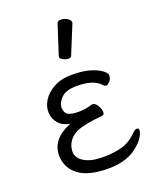

<svg xmlns="http://www.w3.org/2000/svg" viewBox="-144 -853 798 961"><g transform="rotate(-20 255.0 -373.0)"><path d="M275 -752Q278 -764 295.5 -764Q313 -764 329.5 -754.5Q346 -745 346 -732Q346 -729 345 -727L283 -576Q280 -567 266.5 -567Q253 -567 238.5 -575Q224 -583 224 -589.5Q224 -596 225 -597ZM298 -312H301Q314 -312 325.5 -294Q337 -276 338 -259Q339 -242 326 -241Q236 -232 199 -218.5Q162 -205 143 -178Q124 -151 125.5 -119Q127 -87 163 -66Q199 -45 259 -45Q319 -45 363 -57.5Q407 -70 443 -107Q456 -121 466.5 -121Q477 -121 477.5 -110.5Q478 -100 468 -80.5Q458 -61 433 -38Q373 18 267.5 18Q162 18 111 -20Q60 -58 56 -119Q51 -214 163 -258Q124 -265 103 -289Q82 -313 80 -346Q78 -379 98 -411Q118 -443 157.5 -464.5Q197 -486 254 -486Q311 -486 349.5 -474.5Q388 -463 408 -447.5Q428 -432 429 -422Q430 -401 417.5 -388.5Q405 -376 398.5 -376Q392 -376 387 -380L378 -389Q342 -425 258 -425Q200 -425 174 -399Q148 -373 149.5 -346Q151 -319 168.5 -309.5Q186 -300 223.5 -300Q261 -300 298 -312Z"/></g></svg>

Font: Fusion Kai T
Style: Regular
Weight: 400
Designer: Fontworks Inc.
Version: Version 24.134;May 13, 2024